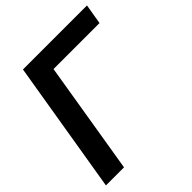

<svg xmlns="http://www.w3.org/2000/svg" viewBox="-198 -860 993 993"><g transform="rotate(-45 298.0 -364.0)"><path d="M596.2 -727.5 577.6 -617.2H241.2L139.6 0H7.3L127.9 -727.5Z"/></g></svg>

Font: Inter Tight SemiBold
Style: Italic
Weight: 600
Italic angle: -9.39999°
Designer: Rasmus Andersson
Foundry: rsms
Version: Version 3.004